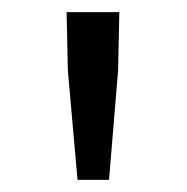

<svg xmlns="http://www.w3.org/2000/svg" viewBox="-20 -790 309 317"><path d="M108 -493H160L175 -674L177 -770H90L92 -674Z"/></svg>

Font: Noto Sans HK DemiLight
Style: Regular
Weight: 350
Designer: Ryoko NISHIZUKA 西塚涼子 (kana, bopomofo & ideographs); Paul D. Hunt (Latin, Greek & Cyrillic); Sandoll Communications 산돌커뮤니
Foundry: Adobe
Version: Version 2.004;hotconv 1.0.118;makeotfexe 2.5.65603